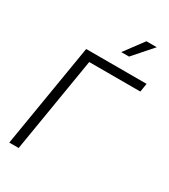

<svg xmlns="http://www.w3.org/2000/svg" viewBox="-227 -1060 1032 1169"><g transform="rotate(30 289.5 -476.0)"><path d="M578.6 -727.5 568.8 -668H209.5L99.1 0H33.2L153.8 -727.5ZM348.1 -817.9 447.8 -951.7H520.5L402.8 -817.9Z"/></g></svg>

Font: Inter Display Light
Style: Italic
Weight: 300
Italic angle: -9.39999°
Designer: Rasmus Andersson
Foundry: rsms
Version: Version 4.000;git-a52131595